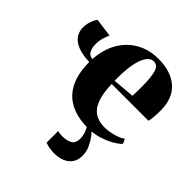

<svg xmlns="http://www.w3.org/2000/svg" viewBox="-205 -658 1033 1033"><g transform="rotate(45 312.0 -141.5)"><path d="M403.5 12Q340.5 12 293.8 -5.2Q247 -22.5 216.8 -55.2Q186.5 -88 171.5 -135.8Q156.5 -183.5 156.5 -245Q104.5 -246.5 69.8 -259.8Q35 -273 18 -297Q1 -321 1 -353.5Q1 -370.5 5 -386.5Q9 -402.5 15.2 -416Q21.5 -429.5 28 -437L133.5 -422.5Q126.5 -410 119.5 -386.2Q112.5 -362.5 112.5 -336Q112.5 -312 121.8 -291.2Q131 -270.5 157.5 -268Q162.5 -346.5 196 -403.2Q229.5 -460 284.2 -490.2Q339 -520.5 408 -520.5Q503.5 -520.5 557.5 -473.5Q611.5 -426.5 613 -337Q613 -303 611 -280.2Q609 -257.5 605.5 -246.5H325.5Q327 -194 336.5 -157.2Q346 -120.5 363 -97.8Q380 -75 405.2 -64.5Q430.5 -54 463.5 -54Q492 -54 527.5 -63.2Q563 -72.5 584 -88.5L596.5 -61.5Q582.5 -46.5 553 -29.2Q523.5 -12 484.5 0Q445.5 12 403.5 12ZM324.5 -270 449.5 -280.5Q450.5 -296.5 450.5 -312Q450.5 -327.5 451 -343Q451 -418 441 -455.5Q431 -493 399.5 -493Q384 -493 370 -480.5Q356 -468 345.2 -441.2Q334.5 -414.5 329 -372.2Q323.5 -330 324.5 -270ZM368.5 236.5Q351 236.5 333 233.2Q315 230 301 224V136.5Q309.5 138.5 320 139.5Q330.5 140.5 337 140.5Q369.5 140.5 392 128.2Q414.5 116 414.5 79.5Q414.5 65 410.2 49.5Q406 34 399 20.2Q392 6.5 384 -2.5L401.5 -6.5L416.5 -2.5Q428.5 7.5 445.2 29Q462 50.5 475 78.2Q488 106 488 137Q488 171 472.2 193Q456.5 215 429.5 225.8Q402.5 236.5 368.5 236.5Z"/></g></svg>

Font: Merriweather 144pt ExtraBold
Style: Regular
Weight: 800
Version: Version 2.100